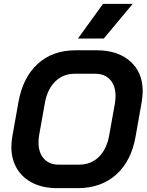

<svg xmlns="http://www.w3.org/2000/svg" viewBox="-20 -969 764 997"><path d="M39 -206Q39 -228 44 -260L76 -440Q99 -567 176 -637.5Q253 -708 374 -708H480Q592 -708 656.5 -650.5Q721 -593 721 -496Q721 -472 716 -440L684 -260Q662 -133 583.5 -62.5Q505 8 383 8H277Q204 8 150.5 -18.5Q97 -45 68 -93.5Q39 -142 39 -206ZM391 -114Q452 -114 493 -154Q534 -194 547 -266L577 -434Q580 -454 580 -471Q580 -524 552 -555Q524 -586 474 -586H368Q308 -586 267 -546Q226 -506 213 -434L183 -266Q180 -247 180 -229Q180 -176 208 -145Q236 -114 285 -114ZM515 -949H669L519 -769H385Z"/></svg>

Font: Bai Jamjuree
Style: Bold Italic
Weight: 700
Italic angle: -10°
Designer: Katatrad Aksorn Co.,Ltd.
Foundry: Cadson Demak Co.,Ltd.
Version: Version 1.000; ttfautohint (v1.6)